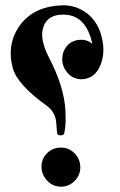

<svg xmlns="http://www.w3.org/2000/svg" viewBox="-20 -691 453 722"><path d="M327 -526Q304 -636 218 -636Q147 -636 139 -570Q135 -531 165 -473Q221 -365 226 -276Q229 -225 222 -192Q221 -182 209 -182Q196 -182 195 -190Q194 -195 193.5 -203.5Q193 -212 192 -223Q191 -268 155 -294Q45 -373 28 -435Q4 -525 55 -596Q108 -668 215 -671Q269 -672 312 -637Q345 -609 359 -564Q379 -499 358 -447Q338 -396 289 -393Q256 -392 234 -417Q214 -440 214 -468Q214 -496 230 -516Q247 -538 277 -541Q307 -544 327 -526ZM136 -64Q136 -94 157 -115Q178 -136 209 -136Q240 -136 261 -114Q282 -92 282 -62Q282 -32 261 -11Q239 11 210 11Q179 11 158 -11Q136 -35 136 -64Z"/></svg>

Font: Amiri
Style: Bold
Weight: 700
Designer: Khaled Hosny
Version: Version 0.113